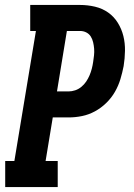

<svg xmlns="http://www.w3.org/2000/svg" viewBox="-20 -755 540 775"><path d="M1 0V-105H38L125 -630H102V-735H303Q334 -735 363.5 -728Q393 -721 416.5 -704.5Q440 -688 455.5 -663Q471 -638 478 -609.5Q485 -581 484.5 -550Q484 -519 479 -488Q474 -462 466 -435.5Q458 -409 444 -384.5Q430 -360 409 -339.5Q388 -319 363 -305.5Q338 -292 311 -286.5Q284 -281 257 -281H193L164 -105H213V0ZM257 -386Q270 -386 283.5 -390.5Q297 -395 308.5 -404.5Q320 -414 328 -426Q336 -438 341.5 -451Q347 -464 350.5 -477.5Q354 -491 356 -505Q358 -518 359.5 -531.5Q361 -545 360 -558Q359 -571 356 -584Q353 -597 346.5 -607.5Q340 -618 328.5 -624Q317 -630 303 -630H250L210 -386Z"/></svg>

Font: Iosevka Curly Slab XBdObl
Style: Regular
Weight: 800
Italic angle: -9°
Monospace: yes
Designer: Belleve Invis
Foundry: Belleve Invis
Version: Version 11.1.0; ttfautohint (v1.8.3)